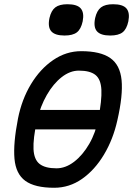

<svg xmlns="http://www.w3.org/2000/svg" viewBox="-20 -874 640 908"><path d="M92 -262 112 -354H508L488 -262ZM236 14Q145 14 100 -18.5Q55 -51 48.5 -123Q42 -195 65 -313Q83 -404 126.5 -476Q170 -548 231.5 -590Q293 -632 364 -632Q455 -632 501.5 -599.5Q548 -567 555 -495Q562 -423 535 -305Q515 -215 471.5 -142.5Q428 -70 368 -28Q308 14 236 14ZM247 -78Q290 -78 330.5 -109Q371 -140 402 -193.5Q433 -247 445 -313Q462 -400 459.5 -449.5Q457 -499 431.5 -519.5Q406 -540 353 -540Q311 -540 271.5 -509Q232 -478 201.5 -425Q171 -372 155 -305Q136 -218 138.5 -168.5Q141 -119 167.5 -98.5Q194 -78 247 -78ZM501 -706Q456 -706 438.5 -726Q421 -746 430 -789Q438 -824 457.5 -839Q477 -854 515 -854Q561 -854 578 -834Q595 -814 587 -773Q579 -736 559.5 -721Q540 -706 501 -706ZM285 -706Q240 -706 222.5 -726Q205 -746 214 -789Q222 -824 241.5 -839Q261 -854 299 -854Q345 -854 362 -834Q379 -814 371 -773Q363 -736 343.5 -721Q324 -706 285 -706Z"/></svg>

Font: Victor Mono Thin
Style: Italic
Weight: 100
Italic angle: -12°
Monospace: yes
Designer: Rune Bjørnerås
Version: Version 1.561;gftools[0.9.30]